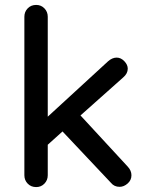

<svg xmlns="http://www.w3.org/2000/svg" viewBox="-20 -760 595 780"><path d="M514 -48Q514 -28 498.5 -14.5Q483 -1 466 -1Q444 -1 431 -17L234 -226L174 -172V-48Q174 -28 160.5 -14Q147 0 127 0Q106 0 92.5 -14Q79 -28 79 -48V-692Q79 -712 92.5 -726Q106 -740 127 -740Q147 -740 160.5 -726Q174 -712 174 -692V-286L419 -511Q436 -526 454 -526Q471 -526 485 -511.5Q499 -497 499 -481Q499 -461 480 -445L307 -291L499 -83Q514 -67 514 -48Z"/></svg>

Font: Quicksand Medium
Style: Regular
Weight: 500
Designer: Andrew Paglinawan
Foundry: Andrew Paglinawan
Version: Version 3.000